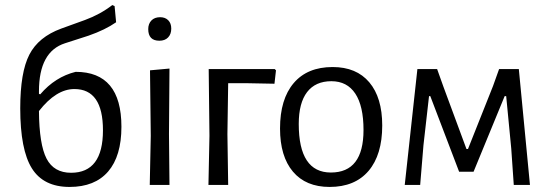

<svg xmlns="http://www.w3.org/2000/svg" viewBox="-20 -731 2177 759"><path d="M255 8Q152 8 106 -65.5Q60 -139 60 -303Q60 -445 96 -515Q132 -585 222 -618L316 -652Q376 -674 424 -711L433 -707L439 -643Q396 -613 330 -590L237 -560Q134 -527 134 -370V-360L139 -358Q198 -427 279 -447Q460 -447 460 -230Q460 -114 407.5 -53Q355 8 255 8ZM274 -379Q202 -379 134 -292Q135 -160 164 -104Q193 -48 261 -48Q387 -48 387 -216Q387 -379 274 -379Z M613 -663Q633 -663 645 -651Q657 -639 657 -618Q657 -596 644.5 -583Q632 -570 610 -570Q566 -570 566 -616Q566 -637 578.5 -650Q591 -663 613 -663ZM572 0 576 -194 573 -453 650 -460 648 -201 650 0Z M804 0 808 -194 805 -458H1066L1071 -453L1065 -400L961 -402H882L879 -201L882 0Z M1295 -466Q1389 -466 1440 -405.5Q1491 -345 1491 -235Q1491 -119 1437 -55.5Q1383 8 1283 8Q1189 8 1138 -52.5Q1087 -113 1087 -223Q1087 -339 1141 -402.5Q1195 -466 1295 -466ZM1290 -410Q1227 -410 1194 -367Q1161 -324 1161 -241Q1161 -49 1288 -49Q1417 -49 1417 -217Q1417 -312 1384.5 -361Q1352 -410 1290 -410Z M1580 0 1630 -458H1708L1733 -388L1824 -142H1830L1929 -391L1953 -458H2031L2075 0H2011L2001 -144L1981 -351H1975L1852 -52H1795L1681 -351H1676L1654 -157L1641 0Z"/></svg>

Font: Alegreya Sans SC
Style: Regular
Weight: 400
Designer: Juan Pablo del Peral
Foundry: Huerta Tipografica
Version: Version 2.007